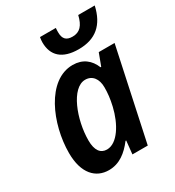

<svg xmlns="http://www.w3.org/2000/svg" viewBox="-184 -869 900 987"><g transform="rotate(-30 266.0 -375.0)"><path d="M348 -606C449 -606 508 -657 531 -760H433C420 -704 396 -678 353 -678C315 -678 299 -696 299 -734C299 -743 299 -749 300 -760H206C204 -748 203 -738 203 -730C203 -651 251 -606 348 -606ZM172 10C235 10 281 -27 320 -78H324L316 0H407L523 -542H429L402 -470H398C378 -520 339 -552 279 -552C126 -552 37 -340 37 -169C37 -47 95 10 172 10ZM216 -87C178 -87 156 -116 156 -175C156 -297 215 -454 297 -454C339 -454 364 -421 364 -371C364 -338 361 -306 351 -263C330 -173 279 -87 216 -87Z"/></g></svg>

Font: Noto Sans SemiCondensed SemiBold
Style: Italic
Weight: 600
Width: 4
Italic angle: -12°
Designer: Monotype Design Team
Foundry: Monotype Imaging Inc.
Version: Version 2.013